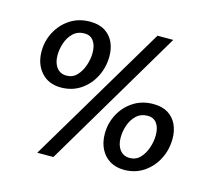

<svg xmlns="http://www.w3.org/2000/svg" viewBox="-106 -871 1080 995"><g transform="rotate(15 433.5 -373.5)"><path d="M175 0 620 -747H704.5L261.5 0ZM205 -358Q138.5 -358 99.5 -401.8Q60.5 -445.5 60.5 -513.5Q60.5 -569.5 86.2 -618.2Q112 -667 158 -697Q204 -727 265 -727Q312.5 -727 344 -707.5Q375.5 -688 391.2 -654.8Q407 -621.5 407 -579.5Q407 -520 381.2 -469.5Q355.5 -419 310 -388.5Q264.5 -358 205 -358ZM217 -425Q250.5 -425 272.8 -448.5Q295 -472 306.5 -506.5Q318 -541 318 -573.5Q318 -614 300.8 -637.2Q283.5 -660.5 253 -660.5Q215.5 -660.5 191.8 -637.8Q168 -615 156.8 -581.5Q145.5 -548 145.5 -515.5Q145.5 -474.5 164.5 -449.8Q183.5 -425 217 -425ZM631.5 -30.5Q587.5 -30.5 555 -50.2Q522.5 -70 505 -105.2Q487.5 -140.5 487.5 -186Q487.5 -242 513 -290.5Q538.5 -339 584.5 -369.2Q630.5 -399.5 692 -399.5Q739.5 -399.5 770.8 -380Q802 -360.5 817.8 -327Q833.5 -293.5 833.5 -251.5Q833.5 -192 807.8 -141.8Q782 -91.5 736.5 -61Q691 -30.5 631.5 -30.5ZM644 -97.5Q677.5 -97.5 699.8 -121Q722 -144.5 733.5 -179Q745 -213.5 745 -246Q745 -287 727.8 -310Q710.5 -333 680 -333Q642.5 -333 618.5 -310.2Q594.5 -287.5 583.2 -254Q572 -220.5 572 -188Q572 -147 591.2 -122.2Q610.5 -97.5 644 -97.5Z"/></g></svg>

Font: Koeln Type Sans
Style: Italic
Weight: 400
Italic angle: -7.5°
Designer: Eben Sorkin
Foundry: Eben Sorkin
Version: Version 2.001